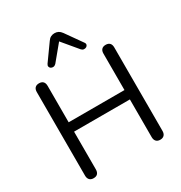

<svg xmlns="http://www.w3.org/2000/svg" viewBox="-215 -1100 1190 1260"><g transform="rotate(-30 380.5 -469.5)"><path d="M128 7Q108 7 97.5 -4.5Q87 -16 87 -36V-669Q87 -690 97.5 -701Q108 -712 128 -712Q148 -712 158.5 -701Q169 -690 169 -669V-393H592V-669Q592 -690 602.5 -701Q613 -712 633 -712Q653 -712 663.5 -701Q674 -690 674 -669V-36Q674 -16 663.5 -4.5Q653 7 633 7Q613 7 602.5 -4.5Q592 -16 592 -36V-322H169V-36Q169 -16 159 -4.5Q149 7 128 7ZM284 -768Q275 -759 264.5 -758Q254 -757 246 -762Q238 -767 236 -776Q234 -785 241 -795L329 -918Q339 -933 352 -939.5Q365 -946 380 -946Q396 -946 408.5 -939.5Q421 -933 432 -918L519 -795Q527 -785 525 -776Q523 -767 514.5 -762Q506 -757 495.5 -758Q485 -759 477 -768L380 -884Z"/></g></svg>

Font: Nunito
Style: Regular
Weight: 400
Designer: Vernon Adams
Foundry: Vernon Adams
Version: Version 3.602